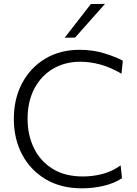

<svg xmlns="http://www.w3.org/2000/svg" viewBox="-20 -990 726 1020"><path d="M416 10.5Q303.5 10.5 222.2 -38Q141 -86.5 97.2 -169.8Q53.5 -253 53.5 -358Q53.5 -466 98 -549Q142.5 -632 221.2 -678.8Q300 -725.5 402.5 -725.5Q473.5 -725.5 534.8 -706.5Q596 -687.5 632.5 -667.5L625.5 -598.5Q567.5 -632.5 513 -647.2Q458.5 -662 407 -662Q325 -662 261.8 -624.8Q198.5 -587.5 162.5 -519.2Q126.5 -451 126.5 -357.5Q126.5 -273.5 159.8 -204.2Q193 -135 258.5 -93.8Q324 -52.5 421 -52.5Q473 -52.5 524.2 -65.8Q575.5 -79 621 -111.5L628 -43Q586 -15.5 529.5 -2.5Q473 10.5 416 10.5ZM323.5 -789.5Q359 -834.5 393.5 -879.5Q428 -924 462.5 -968.5L538 -969.5Q497.5 -923.5 458 -879.5Q418.5 -835 379 -790.5Z"/></svg>

Font: Heraclito Light
Style: Regular
Weight: 300
Designer: Kostas Bartsokas (font) & Cristiano Sobral (main changes)
Foundry: Kostas Bartsokas (font) & Cristiano Sobral (main changes)
Version: Version 1.00;July 8, 2020;FontCreator 13.0.0.2655 64-bit